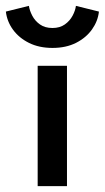

<svg xmlns="http://www.w3.org/2000/svg" viewBox="-87 -635 358 655"><path d="M41.5 0V-410.5H141.5V0ZM92 -471.5Q46.5 -471.5 12.2 -488.5Q-22 -505.5 -42.5 -533.5Q-63 -561.5 -67 -595.5L11.5 -615Q14 -599 23.2 -581.2Q32.5 -563.5 49.5 -551.5Q66.5 -539.5 92 -539.5Q117 -539.5 134 -551.5Q151 -563.5 160.5 -581.2Q170 -599 172 -615L250.5 -595.5Q247 -563 227 -534.8Q207 -506.5 172.8 -489Q138.5 -471.5 92 -471.5Z"/></svg>

Font: League Spartan Medium
Style: Regular
Weight: 500
Foundry: The League of Moveable Type
Version: Version 2.002